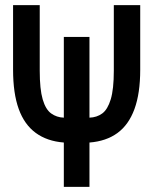

<svg xmlns="http://www.w3.org/2000/svg" viewBox="-20 -544 600 749"><path d="M229 185V12Q164 7 119.5 -25.5Q75 -58 53 -119Q31 -180 31 -272V-524H135V-268Q135 -196 146.5 -156.5Q158 -117 179.5 -101.5Q201 -86 229 -85V-400H329V-85Q358 -86 379 -101.5Q400 -117 412 -156.5Q424 -196 424 -268V-524H527V-272Q527 -180 504.5 -118.5Q482 -57 438 -25Q394 7 329 12V185Z"/></svg>

Font: Ubuntu Sans Mono SemiBold
Style: Regular
Weight: 600
Monospace: yes
Designer: Dalton Maag Ltd
Foundry: Dalton Maag Ltd
Version: Version 1.006